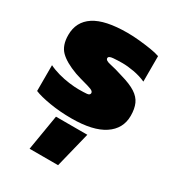

<svg xmlns="http://www.w3.org/2000/svg" viewBox="-175 -587 846 928"><g transform="rotate(30 248.5 -123.0)"><path d="M234 10Q170 10 113 0.5Q56 -9 25 -22V-166Q49 -154 79.5 -145.5Q110 -137 141 -133Q172 -129 194 -129Q223 -129 240 -130.5Q257 -132 257 -144Q257 -154 241.5 -160Q226 -166 201 -172.5Q176 -179 146 -189Q81 -213 50.5 -243.5Q20 -274 20 -332Q20 -406 79.5 -445Q139 -484 264 -484Q295 -484 330 -480.5Q365 -477 396.5 -472Q428 -467 447 -460V-318Q416 -332 380 -338.5Q344 -345 315 -345Q289 -345 264 -343Q239 -341 239 -329Q239 -316 268.5 -310Q298 -304 341 -290Q394 -275 423.5 -256Q453 -237 465 -210Q477 -183 477 -144Q477 -72 415.5 -31Q354 10 234 10ZM133 238 166 40H341L292 238Z"/></g></svg>

Font: Kanit ExtraBold
Style: Regular
Weight: 800
Designer: Katatrad Team
Foundry: CadsonDemak
Version: Version 2.000; ttfautohint (v1.8.3)